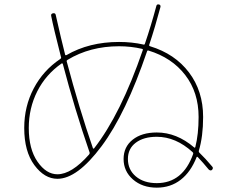

<svg xmlns="http://www.w3.org/2000/svg" viewBox="-20 -820 1040 870"><path d="M258.8 -532.2Q187.5 -482.4 148.9 -406.2Q110.4 -330.1 110.4 -240.2Q110.4 -144.5 149.9 -87.4Q189.5 -30.3 240.2 -30.3Q304.7 -30.3 383.8 -120.1Q387.7 -125 385.7 -129.9Q318.4 -325.2 264.6 -530.3Q262.7 -534.2 258.8 -532.2ZM519.5 -610.4Q387.7 -610.4 286.1 -548.8Q281.2 -545.9 282.2 -542Q338.9 -328.1 401.4 -147.5Q402.3 -146.5 403.8 -146.5Q405.3 -146.5 406.2 -147.5Q527.3 -302.7 627 -592.8Q628.9 -596.7 624 -598.6Q573.2 -610.4 519.5 -610.4ZM855.5 -123Q856.4 -127.9 852.5 -130.9Q776.4 -200.2 690.4 -200.2Q630.9 -200.2 595.2 -173.3Q559.6 -146.5 559.6 -99.6Q559.6 -50.8 595.7 -20.5Q631.8 9.8 690.4 9.8Q808.6 9.8 855.5 -123ZM240.2 -9.8Q181.6 -9.8 135.7 -71.8Q89.8 -133.8 89.8 -240.2Q89.8 -337.9 132.8 -419.4Q175.8 -501 252.9 -552.7Q257.8 -555.7 256.8 -559.6Q221.7 -697.3 211.9 -748Q210 -757.8 220.2 -759.8Q230.5 -761.7 232.4 -752.9Q257.8 -639.6 275.4 -571.3Q277.3 -568.4 281.2 -570.3Q383.8 -629.9 519.5 -629.9Q578.1 -629.9 629.9 -618.2Q634.8 -616.2 636.7 -622.1Q664.1 -702.1 688.5 -793Q690.4 -801.8 700.2 -799.8Q709 -797.9 707 -788.1Q682.6 -696.3 656.2 -617.2Q654.3 -612.3 660.2 -610.4Q772.5 -576.2 836.4 -491.7Q900.4 -407.2 900.4 -290Q900.4 -201.2 880.9 -136.7Q879.9 -131.8 882.8 -128.9Q911.1 -101.6 941.4 -65.4Q948.2 -58.6 940.4 -49.8Q933.6 -44.9 925.8 -51.8Q899.4 -84 876 -108.4Q873 -111.3 871.1 -108.4Q844.7 -41 798.8 -5.4Q752.9 30.3 690.4 30.3Q625 30.3 582.5 -6.8Q540 -43.9 540 -99.6Q540 -154.3 581.1 -187Q622.1 -219.7 690.4 -219.7Q780.3 -219.7 859.4 -152.3Q863.3 -148.4 865.2 -154.3Q879.9 -211.9 879.9 -290Q879.9 -401.4 819.3 -480Q758.8 -558.6 653.3 -590.8Q648.4 -592.8 646.5 -587.9Q550.8 -305.7 440.4 -157.7Q330.1 -9.8 240.2 -9.8Z"/></svg>

Font: Rounded Mgen+ 1m thin
Style: Regular
Weight: 100
Designer: [Source Han Sans]
Ryoko NISHIZUKA  (kana & ideographs); Paul D. Hunt (Latin, Greek & Cyrillic); Wenlong ZHANG  (bopomofo
Version: Version 1.059.20150602